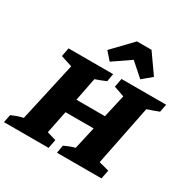

<svg xmlns="http://www.w3.org/2000/svg" viewBox="-235 -1122 1300 1312"><g transform="rotate(30 415.0 -466.0)"><path d="M-35 0 -23 -62Q-1 -72 21.5 -80Q44 -88 68 -93L172 -560L82 -589L95 -657H447L436 -595Q392 -576 353 -563L317 -380H542L583 -560L500 -589L513 -657H865L853 -595Q829 -586 807.5 -578Q786 -570 763 -563L668 -90L748 -69L734 0H383L394 -62Q413 -71 434.5 -79.5Q456 -88 477 -93L517 -269H295L259 -90L330 -69L317 0ZM591 -932 698 -780 625 -719 520 -812 384 -719 330 -780 476 -932Z"/></g></svg>

Font: Piazzolla SC ExtraBold
Style: Italic
Weight: 800
Italic angle: -11.3°
Designer: Juan Pablo del Peral
Foundry: Huerta Tipografica
Version: Version 1.330